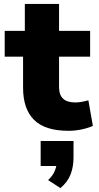

<svg xmlns="http://www.w3.org/2000/svg" viewBox="-20 -658 506 982"><path d="M330 11Q210 11 154 -45Q98 -101 98 -209V-368H4V-500H107V-638H282V-500H441V-368H282V-213Q282 -173 302.5 -153.5Q323 -134 365 -134Q380 -134 397 -137Q414 -140 432 -145L455 -14Q427 -2 395 4.5Q363 11 330 11ZM289 304 226 263Q249 242 259.5 217.5Q270 193 270 171L306 191H188V63H356V148Q356 195 341 234Q326 273 289 304Z"/></svg>

Font: Nunito Sans 9pt Black
Style: Regular
Weight: 900
Version: Version 3.101;gftools[0.9.27]